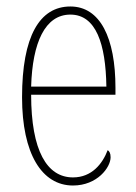

<svg xmlns="http://www.w3.org/2000/svg" viewBox="-20 -562 419 592"><path d="M205 10C280 10 321 -46 321 -77C321 -90 317 -96 312 -99C296 -57 263 -15 205 -15C125 -15 76 -97 76 -270H336V-291C336 -445 289 -542 197 -542C102 -542 48 -450 48 -262C48 -88 109 10 205 10ZM308 -295H76C80 -431 119 -517 197 -517C276 -517 306 -427 308 -295Z"/></svg>

Font: Noto Serif Armenian ExtraCondensed Thin
Style: Regular
Weight: 100
Width: 2
Designer: Monotype Design Team
Foundry: Monotype Imaging Inc.
Version: Version 2.008